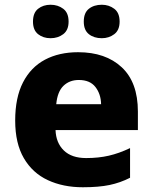

<svg xmlns="http://www.w3.org/2000/svg" viewBox="-20 -779 643 809"><path d="M309 -559Q425 -559 493 -495.5Q561 -432 561 -309V-231H214Q216 -177 249 -145Q282 -113 343 -113Q395 -113 438.5 -123Q482 -133 528 -155V-30Q487 -9 441.5 0.5Q396 10 329 10Q246 10 181.5 -20Q117 -50 80.5 -112.5Q44 -175 44 -271Q44 -368 77 -432Q110 -496 169.5 -527.5Q229 -559 309 -559ZM312 -442Q273 -442 247.5 -417.5Q222 -393 217 -340H406Q405 -383 382 -412.5Q359 -442 312 -442ZM119 -688Q119 -725 140.5 -742Q162 -759 193 -759Q224 -759 246.5 -742Q269 -725 269 -688Q269 -652 246.5 -635Q224 -618 193 -618Q162 -618 140.5 -635Q119 -652 119 -688ZM333 -688Q333 -725 354.5 -742Q376 -759 409 -759Q439 -759 461.5 -742Q484 -725 484 -688Q484 -652 461.5 -635Q439 -618 409 -618Q376 -618 354.5 -635Q333 -652 333 -688Z"/></svg>

Font: Noto Sans Kannada ExtraBold
Style: Regular
Weight: 800
Designer: Jelle Bosma - Monotype Design Team
Foundry: Monotype Imaging Inc.
Version: Version 2.005; ttfautohint (v1.8.4.7-5d5b)